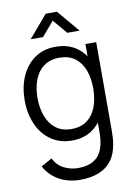

<svg xmlns="http://www.w3.org/2000/svg" viewBox="-107 -827 806 1149"><g transform="rotate(-10 296.0 -252.5)"><path d="M139 -625 254 -760H322L436.5 -625H361.5L288 -711.5L214 -625ZM284.5 255Q243 255 202.8 242.8Q162.5 230.5 128.5 204.2Q94.5 178 71.5 136L138 99Q160.5 144 201.2 163.8Q242 183.5 284.5 183.5Q343 183.5 379.2 161.8Q415.5 140 431.8 98.2Q448 56.5 448 -5Q448 -6.5 448 -8.5V-64Q429.5 -40.5 405.5 -23Q354 15 279.5 15Q204 15 150.5 -22.8Q97 -60.5 68.5 -125Q40 -189.5 40 -270.5Q40 -351 68.2 -415.5Q96.5 -480 149.5 -517.5Q202.5 -555 276.5 -555Q352.5 -555 404.5 -518Q434.5 -496.5 456.5 -466V-540H522V-7.5Q522 15.5 520.8 36.8Q519.5 58 516 78.5Q506.5 139 476.8 178Q447 217 398.8 236Q350.5 255 284.5 255ZM287 -53.5Q344.5 -53.5 382 -81.5Q419.5 -109.5 438 -158.8Q456.5 -208 456.5 -270.5Q456.5 -334 438 -382.8Q419.5 -431.5 382.2 -459Q345 -486.5 288.5 -486.5Q230.5 -486.5 192.5 -458Q154.5 -429.5 136.2 -380.5Q118 -331.5 118 -270.5Q118 -209 136.8 -159.8Q155.5 -110.5 193 -82Q230.5 -53.5 287 -53.5Z"/></g></svg>

Font: Cns Manrope
Style: Regular
Weight: 400
Designer: Mikhail Sharanda
Foundry: Mikhail Sharanda
Version: Version 4.504